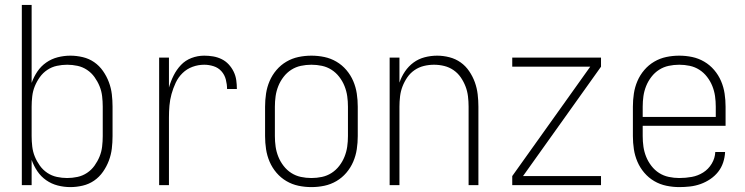

<svg xmlns="http://www.w3.org/2000/svg" viewBox="-20 -755 3040 783"><path d="M267 8Q241 8 215.5 1.5Q190 -5 168.5 -20Q147 -35 132.5 -56.5Q118 -78 109 -103V0H69V-735H109V-417Q118 -442 132.5 -463.5Q147 -485 168.5 -500Q190 -515 215.5 -521.5Q241 -528 267 -528Q292 -528 317.5 -522Q343 -516 364 -501.5Q385 -487 400 -465.5Q415 -444 424 -420Q433 -396 436 -371Q439 -346 439 -320V-200Q439 -174 436 -149Q433 -124 424 -100Q415 -76 400 -54.5Q385 -33 364 -18.5Q343 -4 317.5 2Q292 8 267 8ZM254 -29Q275 -29 296 -33.5Q317 -38 335 -50Q353 -62 365.5 -79.5Q378 -97 386 -116.5Q394 -136 396.5 -157.5Q399 -179 399 -200V-320Q399 -341 396.5 -362.5Q394 -384 386 -403.5Q378 -423 365.5 -440.5Q353 -458 335 -470Q317 -482 296 -486.5Q275 -491 254 -491Q233 -491 212 -486.5Q191 -482 173 -470Q155 -458 142.5 -440.5Q130 -423 122 -403.5Q114 -384 111.5 -362.5Q109 -341 109 -320V-200Q109 -179 111.5 -157.5Q114 -136 122 -116.5Q130 -97 142.5 -79.5Q155 -62 173 -50Q191 -38 212 -33.5Q233 -29 254 -29Z M629 0V-520H669V-398Q676 -423 688 -447Q700 -471 718 -490Q736 -509 761 -518.5Q786 -528 813 -528Q831 -528 849 -525Q867 -522 883.5 -514Q900 -506 912.5 -492.5Q925 -479 933 -462.5Q941 -446 943.5 -428Q946 -410 946 -392H906Q906 -411 901 -430.5Q896 -450 883 -464.5Q870 -479 851 -485Q832 -491 813 -491Q788 -491 765 -482.5Q742 -474 724.5 -457Q707 -440 696.5 -417.5Q686 -395 679.5 -371.5Q673 -348 671 -324Q669 -300 669 -276V0Z M1250 8Q1223 8 1197 2.5Q1171 -3 1148 -16.5Q1125 -30 1107.5 -50.5Q1090 -71 1079.5 -95.5Q1069 -120 1065 -146.5Q1061 -173 1061 -200V-320Q1061 -347 1065 -373.5Q1069 -400 1079.5 -424.5Q1090 -449 1107.5 -469.5Q1125 -490 1148 -503.5Q1171 -517 1197 -522.5Q1223 -528 1250 -528Q1277 -528 1303 -522.5Q1329 -517 1352 -503.5Q1375 -490 1392.5 -469.5Q1410 -449 1420.5 -424.5Q1431 -400 1435 -373.5Q1439 -347 1439 -320V-200Q1439 -173 1435 -146.5Q1431 -120 1420.5 -95.5Q1410 -71 1392.5 -50.5Q1375 -30 1352 -16.5Q1329 -3 1303 2.5Q1277 8 1250 8ZM1250 -29Q1272 -29 1293 -33.5Q1314 -38 1332 -49.5Q1350 -61 1363.5 -78.5Q1377 -96 1385 -116Q1393 -136 1396 -157Q1399 -178 1399 -200V-320Q1399 -342 1396 -363Q1393 -384 1385 -404Q1377 -424 1363.5 -441.5Q1350 -459 1332 -470.5Q1314 -482 1293 -486.5Q1272 -491 1250 -491Q1228 -491 1207 -486.5Q1186 -482 1168 -470.5Q1150 -459 1136.5 -441.5Q1123 -424 1115 -404Q1107 -384 1104 -363Q1101 -342 1101 -320V-200Q1101 -178 1104 -157Q1107 -136 1115 -116Q1123 -96 1136.5 -78.5Q1150 -61 1168 -49.5Q1186 -38 1207 -33.5Q1228 -29 1250 -29Z M1569 0V-520H1609V-418Q1617 -442 1631.5 -463.5Q1646 -485 1666.5 -500Q1687 -515 1712 -521.5Q1737 -528 1763 -528Q1788 -528 1813 -521.5Q1838 -515 1858.5 -500.5Q1879 -486 1893.5 -464.5Q1908 -443 1916.5 -419.5Q1925 -396 1928 -370.5Q1931 -345 1931 -320V0H1891V-320Q1891 -341 1888.5 -362Q1886 -383 1878.5 -402.5Q1871 -422 1859 -439.5Q1847 -457 1829.5 -469Q1812 -481 1791.5 -486Q1771 -491 1750 -491Q1729 -491 1708.5 -486Q1688 -481 1670.5 -469Q1653 -457 1641 -439.5Q1629 -422 1621.5 -402.5Q1614 -383 1611.5 -362Q1609 -341 1609 -320V0Z M2069 0V-37L2387 -483H2069V-520H2431V-483L2113 -37H2431V0Z M2750 8Q2724 8 2697.5 2.5Q2671 -3 2648 -16.5Q2625 -30 2607.5 -50.5Q2590 -71 2579.5 -95.5Q2569 -120 2565 -146.5Q2561 -173 2561 -200V-320Q2561 -347 2565 -373.5Q2569 -400 2579.5 -424.5Q2590 -449 2607.5 -469.5Q2625 -490 2648 -503.5Q2671 -517 2697 -522.5Q2723 -528 2750 -528Q2777 -528 2803 -522.5Q2829 -517 2852 -503.5Q2875 -490 2892.5 -469.5Q2910 -449 2920.5 -424.5Q2931 -400 2935 -373.5Q2939 -347 2939 -320V-242H2601V-200Q2601 -178 2604 -157Q2607 -136 2615 -116Q2623 -96 2636.5 -78.5Q2650 -61 2668 -49.5Q2686 -38 2707.5 -33.5Q2729 -29 2750 -29Q2776 -29 2801 -33.5Q2826 -38 2847.5 -51.5Q2869 -65 2882.5 -87.5Q2896 -110 2897 -135H2937Q2936 -113 2929 -92Q2922 -71 2908.5 -54Q2895 -37 2876.5 -24.5Q2858 -12 2837 -4.5Q2816 3 2794 5.5Q2772 8 2750 8ZM2601 -278H2899V-320Q2899 -342 2896 -363Q2893 -384 2885 -404Q2877 -424 2863.5 -441.5Q2850 -459 2832 -470.5Q2814 -482 2793 -486.5Q2772 -491 2750 -491Q2728 -491 2707 -486.5Q2686 -482 2668 -470.5Q2650 -459 2636.5 -441.5Q2623 -424 2615 -404Q2607 -384 2604 -363Q2601 -342 2601 -320Z"/></svg>

Font: Iosevka Extralight
Style: Regular
Weight: 200
Monospace: yes
Designer: Belleve Invis
Foundry: Belleve Invis
Version: Version 32.0.1; ttfautohint (v1.8.4)